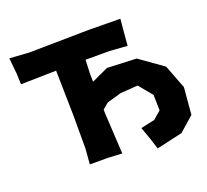

<svg xmlns="http://www.w3.org/2000/svg" viewBox="-120 -805 1063 986"><g transform="rotate(-20 412.0 -311.5)"><path d="M23.4 -659.2 32.2 -570.3 34.2 -513.7 227.5 -517.6 232.4 -270.5V-90.8L225.6 -5.9H321.3L401.4 -2L388.7 -229.5V-246.1L420.9 -273.4L499 -295.9L594.7 -302.7L655.3 -229.5L657.2 -144.5L614.3 -107.4L538.1 -90.8L561.5 -25.4L581.1 36.1L722.7 3.9L802.7 -66.4L815.4 -213.9L765.6 -343.8L637.7 -434.6L477.5 -441.4L386.7 -399.4L385.7 -444.3L388.7 -518.6H520.5L616.2 -511.7L622.1 -583L628.9 -655.3L456.1 -657.2L131.8 -652.3Z"/></g></svg>

Font: MaokenAssortedSans-TC
Style: Regular
Weight: 500
Version: Version 0.83